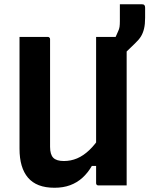

<svg xmlns="http://www.w3.org/2000/svg" viewBox="-20 -874 704 905"><path d="M577 0Q555 0 533 0Q511 0 489 0Q467 0 444 0Q442 0 440 -0.5Q438 -1 437 -2Q436 -3 435 -4Q434 -5 433.5 -7Q433 -9 433 -11Q433 -97 433 -183Q433 -269 433 -355.5Q433 -442 433 -528Q433 -614 433 -700Q456 -700 477.5 -700Q499 -700 521.5 -700Q544 -700 566 -700Q569 -700 571.5 -698.5Q574 -697 575.5 -694.5Q577 -692 577 -689Q577 -617 577 -544Q577 -471 577 -398.5Q577 -326 577 -253.5Q577 -181 577 -109Q577 -79 577 -51.5Q577 -24 577 0ZM237 11Q194 11 163 -1Q132 -13 112 -36.5Q92 -60 82 -94Q72 -128 72 -173Q72 -239 72 -309Q72 -379 72 -453Q72 -527 72 -600Q72 -625 72 -650Q72 -675 72 -700Q106 -700 139 -700Q172 -700 205 -700Q209 -700 211 -698.5Q213 -697 214.5 -695Q216 -693 216 -689Q216 -605 216 -518Q216 -431 216 -345.5Q216 -260 216 -182Q216 -146 231 -130.5Q246 -115 281 -115Q314 -115 343.5 -127.5Q373 -140 401 -166.5Q429 -193 455 -234V-92H413Q394 -59 368.5 -36Q343 -13 310.5 -1Q278 11 237 11ZM545 -854Q571 -854 597.5 -854Q624 -854 648 -854Q657 -854 660.5 -850Q664 -846 664 -838Q664 -832 664 -816Q664 -800 664 -790Q664 -760 659 -739Q654 -718 644.5 -702.5Q635 -687 617 -670Q591 -644 570.5 -625Q550 -606 525 -584Q525 -591 525 -606Q525 -621 525 -639.5Q525 -658 525 -674.5Q525 -691 525 -700Q527 -705 530 -711Q533 -717 537 -727Q542 -737 543.5 -747.5Q545 -758 545 -774Q545 -785 545 -809Q545 -833 545 -854Z"/></svg>

Font: Recursive
Style: Bold
Weight: 700
Version: Version 1.085